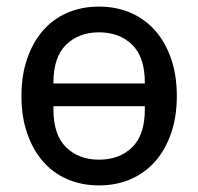

<svg xmlns="http://www.w3.org/2000/svg" viewBox="-20 -550 601 582"><path d="M280 12Q227 12 183.5 -7Q140 -26 109.5 -61.5Q79 -97 62 -147Q45 -197 45 -259Q45 -321 62 -371Q79 -421 109.5 -456.5Q140 -492 183.5 -511Q227 -530 280 -530Q333 -530 376.5 -511Q420 -492 451 -456.5Q482 -421 499 -371Q516 -321 516 -259Q516 -197 499 -147Q482 -97 451 -61.5Q420 -26 376.5 -7Q333 12 280 12ZM280 -66Q342 -66 380.5 -103.5Q419 -141 419 -218V-228H142V-218Q142 -141 180.5 -103.5Q219 -66 280 -66ZM142 -297H419V-300Q419 -377 380.5 -414.5Q342 -452 280 -452Q219 -452 180.5 -414.5Q142 -377 142 -300Z"/></svg>

Font: IBM Plex Sans Text
Style: Regular
Weight: 450
Designer: Mike Abbink, Paul van der Laan, Pieter van Rosmalen
Foundry: Bold Monday
Version: Version 3.005